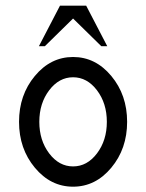

<svg xmlns="http://www.w3.org/2000/svg" viewBox="-20 -665 528 694"><path d="M244.1 9.8Q163.1 9.8 106 -58.8Q48.8 -127.4 48.8 -224.6Q48.8 -321.8 106 -390.4Q163.1 -459 244.1 -459Q325.2 -459 382.3 -390.4Q439.5 -321.8 439.5 -224.6Q439.5 -127.4 382.3 -58.8Q325.2 9.8 244.1 9.8ZM244.1 -63.5Q294.9 -63.5 330.6 -110.6Q366.2 -157.7 366.2 -224.6Q366.2 -291.5 330.6 -338.6Q294.9 -385.7 244.1 -385.7Q193.4 -385.7 157.7 -338.6Q122.1 -291.5 122.1 -224.6Q122.1 -157.7 157.7 -110.6Q193.4 -63.5 244.1 -63.5ZM367.7 -498H346.2L244.1 -598.1L142.1 -498H120.6L196.8 -644.5H291.5Z"/></svg>

Font: Catrinity
Style: Regular
Weight: 400
Designer: Alexander Lange
Foundry: High-Logic / Made with FontCreator
Version: Version 2.090;May 20, 2024;FontCreator 15.0.0.2974 64-bit